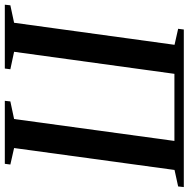

<svg xmlns="http://www.w3.org/2000/svg" viewBox="-21 -770 783 797"><g transform="rotate(90 370.5 -371.5)"><path d="M-8.5 0 -6 -23 66.5 -38.5 158 -704.5 91.5 -719.5 94.5 -743H748.5L746 -719.5L677.5 -704.5L586.5 -38.5L655 -23L652 0H390.5L393 -23L466 -38.5L557 -704H278.5L187 -38.5L259.5 -23L256.5 0Z"/></g></svg>

Font: Merriweather 120pt Medium
Style: Italic
Weight: 500
Italic angle: -7.8°
Version: Version 2.101